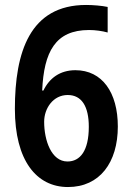

<svg xmlns="http://www.w3.org/2000/svg" viewBox="-20 -743 530 774"><path d="M254 11C382 11 455 -88 455 -233C455 -370 392 -460 284 -460C222 -460 179 -428 155 -378H150C157 -534 203 -622 339 -622C365 -622 392 -618 414 -612V-715C391 -720 354 -723 327 -723C100 -723 40 -532 40 -304C40 -96 127 11 254 11ZM252 -92C187 -92 158 -177 158 -252C158 -306 194 -360 253 -360C310 -360 338 -313 338 -232C338 -135 303 -92 252 -92Z"/></svg>

Font: Noto Sans Tamil Condensed SemiBold
Style: Regular
Weight: 600
Width: 3
Designer: Jelle Bosma - Monotype Design Team
Foundry: Monotype Imaging Inc.
Version: Version 2.004